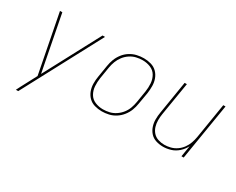

<svg xmlns="http://www.w3.org/2000/svg" viewBox="-97 -948 1923 1562"><g transform="rotate(30 864.0 -166.5)"><path d="M118 205H140L531 -530H508L231 -9L130 -530H108L215 20L161 122Q150 143 139 163.5Q128 184 118 205Z M809 8H810Q842 8 875 0.5Q908 -7 937.5 -26Q967 -45 989 -73Q1011 -101 1023 -132.5Q1035 -164 1040 -197L1059 -307Q1064 -342 1063.5 -376.5Q1063 -411 1051.5 -442Q1040 -473 1017 -496Q994 -519 961 -528.5Q928 -538 894 -538H893Q861 -538 828 -530.5Q795 -523 765 -504Q735 -485 713.5 -457Q692 -429 680 -397.5Q668 -366 663 -333L645 -223Q639 -189 639.5 -154Q640 -119 651.5 -88Q663 -57 686 -34Q709 -11 742 -1.5Q775 8 809 8ZM810 -11Q771 -11 736 -25.5Q701 -40 682.5 -72Q664 -104 661.5 -142.5Q659 -181 665 -220L683 -330Q688 -360 699 -389Q710 -418 729.5 -443.5Q749 -469 776 -487Q803 -505 833 -512Q863 -519 893 -519Q932 -519 967 -504.5Q1002 -490 1020.5 -458Q1039 -426 1041.5 -387.5Q1044 -349 1038 -310L1020 -200Q1015 -170 1004.5 -141Q994 -112 974 -86.5Q954 -61 927 -43Q900 -25 870 -18Q840 -11 810 -11Z M1385 8Q1421 8 1458 -3.5Q1495 -15 1524.5 -42Q1554 -69 1572 -104L1555 0H1576L1663 -530H1642L1588 -199Q1583 -170 1573 -141.5Q1563 -113 1544.5 -87.5Q1526 -62 1500 -44Q1474 -26 1444.5 -18.5Q1415 -11 1386 -11Q1356 -11 1327.5 -20.5Q1299 -30 1280 -51.5Q1261 -73 1252.5 -101Q1244 -129 1244 -159.5Q1244 -190 1249 -220L1300 -530H1279L1229 -223Q1223 -189 1223 -155Q1223 -121 1233.5 -90Q1244 -59 1265.5 -35.5Q1287 -12 1319 -2Q1351 8 1385 8Z"/></g></svg>

Font: Iosevka Sparkle Thin Oblique
Style: Regular
Weight: 100
Italic angle: -9°
Designer: Belleve Invis
Foundry: Belleve Invis
Version: Version 4.5.0; ttfautohint (v1.8.3)